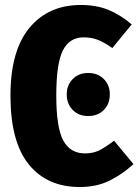

<svg xmlns="http://www.w3.org/2000/svg" viewBox="-20 -733 556 771"><path d="M509 -635 431 -540Q399 -563 373 -573Q347 -583 316 -583Q259 -583 232.5 -530.5Q206 -478 206 -349Q206 -221 234 -169Q262 -117 321 -117Q353 -117 377 -128.5Q401 -140 438 -168L516 -74Q470 -32 418.5 -7Q367 18 300 18Q169 18 95.5 -73Q22 -164 22 -349Q22 -529 98 -621Q174 -713 305 -713Q367 -713 415 -693.5Q463 -674 509 -635ZM421 -354Q421 -316 397 -291.5Q373 -267 334 -267Q296 -267 272 -291.5Q248 -316 248 -354Q248 -391 272 -415.5Q296 -440 334 -440Q373 -440 397 -415.5Q421 -391 421 -354Z"/></svg>

Font: Fira Sans Extra Condensed ExtraBold
Style: Regular
Weight: 800
Width: 1
Designer: Carrois Corporate & Edenspiekermann AG
Foundry: Carrois Corporate GbR & Edenspiekermann AG
Version: Version 4.203